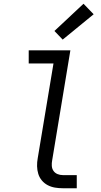

<svg xmlns="http://www.w3.org/2000/svg" viewBox="-20 -1003 540 1023"><path d="M315 0Q293 0 272.5 -3.5Q252 -7 234 -16.5Q216 -26 203 -41.5Q190 -57 184 -76.5Q178 -96 177.5 -117.5Q177 -139 181 -160L265 -665H133V-735H355L258 -149Q255 -134 256 -119Q257 -104 265 -92.5Q273 -81 286.5 -75.5Q300 -70 315 -70H389V0ZM314 -792 270 -838 425 -983 479 -927Z"/></svg>

Font: Iosevka SS04 Oblique
Style: Regular
Weight: 400
Italic angle: -9°
Monospace: yes
Designer: Belleve Invis
Foundry: Belleve Invis
Version: Version 19.0.0; ttfautohint (v1.8.4)